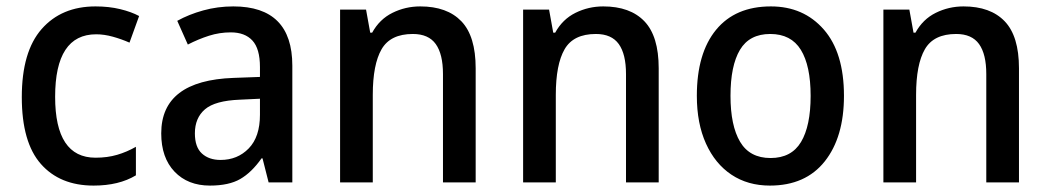

<svg xmlns="http://www.w3.org/2000/svg" viewBox="-20 -569 3271 599"><path d="M272 10Q167 10 107.5 -57.5Q48 -125 48 -266Q48 -408 110 -478.5Q172 -549 278 -549Q320 -549 355 -540.5Q390 -532 414 -519L384 -436Q359 -447 332 -454.5Q305 -462 280 -462Q152 -462 152 -267Q152 -77 278 -77Q315 -77 345.5 -86Q376 -95 404 -111V-22Q351 10 272 10Z M708 -549Q892 -549 892 -364V0H818L799 -75H796Q765 -31 729.5 -10.5Q694 10 635 10Q566 10 524.5 -33.5Q483 -77 483 -153Q483 -318 709 -326L791 -329V-360Q791 -417 767.5 -442.5Q744 -468 700 -468Q665 -468 632 -457.5Q599 -447 566 -430L533 -504Q569 -524 614 -536.5Q659 -549 708 -549ZM728 -258Q651 -255 619.5 -228Q588 -201 588 -153Q588 -110 610 -90Q632 -70 668 -70Q721 -70 756 -106Q791 -142 791 -211V-261Z M1291 -549Q1375 -549 1419.5 -502.5Q1464 -456 1464 -356V0H1362V-338Q1362 -400 1339.5 -431.5Q1317 -463 1268 -463Q1198 -463 1170.5 -415.5Q1143 -368 1143 -273V0H1041V-539H1122L1135 -467H1141Q1164 -509 1204.5 -529Q1245 -549 1291 -549Z M1862 -549Q1946 -549 1990.5 -502.5Q2035 -456 2035 -356V0H1933V-338Q1933 -400 1910.5 -431.5Q1888 -463 1839 -463Q1769 -463 1741.5 -415.5Q1714 -368 1714 -273V0H1612V-539H1693L1706 -467H1712Q1735 -509 1775.5 -529Q1816 -549 1862 -549Z M2613 -270Q2613 -141 2553 -65.5Q2493 10 2382 10Q2313 10 2262 -24Q2211 -58 2182.5 -121Q2154 -184 2154 -270Q2154 -403 2214 -476Q2274 -549 2385 -549Q2487 -549 2550 -477Q2613 -405 2613 -270ZM2259 -270Q2259 -177 2289 -126.5Q2319 -76 2384 -76Q2449 -76 2479 -126Q2509 -176 2509 -270Q2509 -364 2478.5 -413.5Q2448 -463 2383 -463Q2318 -463 2288.5 -413.5Q2259 -364 2259 -270Z M2986 -549Q3070 -549 3114.5 -502.5Q3159 -456 3159 -356V0H3057V-338Q3057 -400 3034.5 -431.5Q3012 -463 2963 -463Q2893 -463 2865.5 -415.5Q2838 -368 2838 -273V0H2736V-539H2817L2830 -467H2836Q2859 -509 2899.5 -529Q2940 -549 2986 -549Z"/></svg>

Font: Noto Sans Kannada SemiCondensed Medium
Style: Regular
Weight: 500
Width: 4
Designer: Jelle Bosma - Monotype Design Team
Foundry: Monotype Imaging Inc.
Version: Version 2.005; ttfautohint (v1.8.4.7-5d5b)